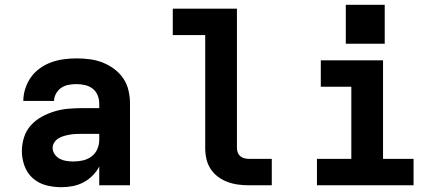

<svg xmlns="http://www.w3.org/2000/svg" viewBox="-20 -771 1840 799"><path d="M235 8Q203 8 172 0Q141 -8 117 -29Q93 -50 82 -80.5Q71 -111 71 -142Q71 -171 80 -199.5Q89 -228 108.5 -249.5Q128 -271 153.5 -285Q179 -299 207 -307.5Q235 -316 264 -318.5Q293 -321 322 -321H393V-341Q393 -358 386 -375Q379 -392 365 -402.5Q351 -413 333.5 -417Q316 -421 298 -421Q282 -421 265.5 -418Q249 -415 235.5 -406Q222 -397 213.5 -382Q205 -367 205 -351H77Q77 -377 85.5 -403Q94 -429 109.5 -450.5Q125 -472 147 -487.5Q169 -503 194 -512Q219 -521 245.5 -524.5Q272 -528 298 -528Q326 -528 353.5 -524.5Q381 -521 406.5 -511Q432 -501 454.5 -484.5Q477 -468 492.5 -445.5Q508 -423 514.5 -395.5Q521 -368 521 -341V0H393V-78Q382 -57 365 -40Q348 -23 327 -12Q306 -1 282.5 3.5Q259 8 235 8ZM286 -99Q306 -99 325.5 -103.5Q345 -108 361 -120Q377 -132 385 -150.5Q393 -169 393 -189V-214H322Q310 -214 297 -213.5Q284 -213 272 -211Q260 -209 247.5 -205.5Q235 -202 224.5 -196Q214 -190 206.5 -179Q199 -168 199 -156Q199 -141 208 -128.5Q217 -116 230 -109.5Q243 -103 257.5 -101Q272 -99 286 -99Z M1015 0Q993 0 970.5 -3Q948 -6 926.5 -14Q905 -22 887 -35.5Q869 -49 856.5 -68Q844 -87 839 -109.5Q834 -132 834 -155V-625H699V-735H966V-155Q966 -145 969.5 -136Q973 -127 980 -121Q987 -115 996.5 -112.5Q1006 -110 1015 -110H1111V0Z M1299 0V-110H1442V-410H1315V-520H1574V-110H1701V0ZM1419 -589V-751H1581V-589Z"/></svg>

Font: Iosevka SS04 XBd Ex
Style: Regular
Weight: 800
Width: 7
Monospace: yes
Designer: Belleve Invis
Foundry: Belleve Invis
Version: Version 19.0.0; ttfautohint (v1.8.4)